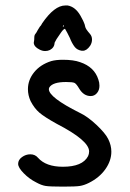

<svg xmlns="http://www.w3.org/2000/svg" viewBox="-20 -695 478 708"><path d="M215.8 -602.5Q207 -595.7 215.8 -597.7ZM219.7 -588.9Q213.9 -587.9 205.1 -575.2Q192.4 -556.6 188.5 -550.8Q184.6 -543 181.6 -538.1Q180.7 -519.5 164.1 -510.7Q156.2 -506.8 146.5 -506.8Q135.7 -506.8 125 -512.7Q105.5 -522.5 104.5 -537.1Q104.5 -540 105.5 -543.9Q106.4 -546.9 106.4 -555.7Q106.4 -565.4 110.4 -569.8Q114.3 -574.2 119.1 -584Q125 -593.8 127 -596.7Q130.9 -599.6 135.7 -609.4Q180.7 -674.8 220.7 -674.8H221.7Q225.6 -674.8 229.5 -674.8Q257.8 -669.9 276.4 -637.7Q289.1 -615.2 292 -605.5Q293.9 -593.8 298.8 -586.4Q303.7 -579.1 311.5 -570.3Q319.3 -561.5 319.3 -549.3Q319.3 -537.1 312.5 -526.4Q299.8 -507.8 285.2 -507.8Q283.2 -507.8 281.2 -507.8Q264.6 -510.7 255.9 -521.5Q245.1 -535.2 237.3 -555.7Q227.5 -576.2 219.7 -588.9ZM168.9 -469.7Q186.5 -474.6 211.9 -474.6Q251 -474.6 275.4 -465.8Q328.1 -448.2 342.8 -401.4Q346.7 -390.6 346.7 -378.9Q346.7 -362.3 337.4 -351.6Q328.1 -340.8 314.5 -340.8Q288.1 -340.8 271.5 -369.1Q261.7 -385.7 254.9 -389.2Q248 -392.6 223.6 -392.6Q174.8 -392.6 162.1 -373Q160.2 -369.1 160.2 -366.2Q160.2 -335.9 273.4 -279.3Q302.7 -265.6 335.4 -234.9Q368.2 -204.1 378.9 -182.6Q390.6 -159.2 390.6 -135.7Q390.6 -102.5 368.7 -71.3Q346.7 -40 307.6 -20.5Q290 -11.7 274.4 -9.3Q258.8 -6.8 212.9 -6.8Q164.1 -6.8 148.4 -9.3Q132.8 -11.7 113.3 -22.5Q87.9 -35.2 67.4 -56.2Q46.9 -77.1 46.9 -90.8Q46.9 -105.5 61 -115.7Q75.2 -126 91.8 -126Q109.4 -126 120.1 -113.3Q149.4 -80.1 211.9 -80.1Q284.2 -80.1 304.7 -119.1Q308.6 -127 308.6 -136.7Q308.6 -176.8 189.5 -238.3Q143.6 -263.7 125 -279.8Q106.4 -295.9 92.8 -322.3Q83 -343.8 83 -366.2Q83 -400.4 106 -428.7Q128.9 -457 168.9 -469.7Z"/></svg>

Font: sage sans
Style: Regular
Weight: 400
Version: Version 001.032